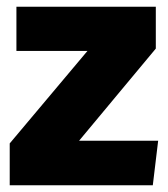

<svg xmlns="http://www.w3.org/2000/svg" viewBox="-20 -553 500 573"><path d="M436 0H9V-125L241 -401H29V-533H445V-408L216 -133H452Z"/></svg>

Font: Trujillo ExtraBold
Style: Regular
Weight: 800
Designer: Fira Sans original fonts by bBox Type GmbH, Carrois Corporate GbR, & Edenspiekermann AG / Changes by Cristiano Sobral
Foundry: Fira Sans original fonts by bBox Type GmbH, Carrois Corporate GbR, & Edenspiekermann AG / Changes by Cristiano Sobral
Version: Version 4.301;July 28, 2020;FontCreator 13.0.0.2655 64-bit